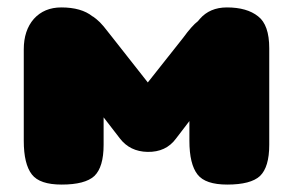

<svg xmlns="http://www.w3.org/2000/svg" viewBox="-20 -496 789 517"><path d="M591 -476Q545 -476 518 -445L513 -439Q497 -427 473 -394L378 -274L282 -396Q269 -413 259 -425Q249 -437 239 -445L231 -451L229 -452Q199 -476 145 -476Q99 -476 71 -445Q44 -414 44 -363V-117Q44 -54 66 -26Q87 1 146 1Q209 1 234 -22Q259 -46 259 -106V-180L303 -123Q330 -88 377 -87Q427 -86 454 -123L490 -170V-117Q490 -54 512 -26Q533 1 592 1Q655 1 680 -22Q705 -46 705 -106V-366Q705 -429 675 -452Q645 -476 591 -476Z"/></svg>

Font: Coiny 2.0
Style: Regular
Weight: 400
Version: Version 1.001 July 11, 2018